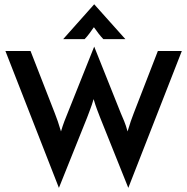

<svg xmlns="http://www.w3.org/2000/svg" viewBox="-20 -866 884 907"><path d="M258.3 21.5 5.6 -625H124.3L238.9 -331.2Q246.5 -312.5 253.1 -292.7Q259.7 -272.9 268.1 -245.1Q276.4 -272.9 284 -292.7Q291.7 -312.5 299.3 -331.2L425 -645.8L550.7 -331.2Q558.3 -313.2 566.7 -293.4Q575 -273.6 582.6 -245.1Q591 -273.6 597.9 -293.4Q604.9 -313.2 611.8 -331.2L725.7 -625H838.9L586.1 21.5L452.8 -311.1Q445.8 -329.2 438.2 -349.3Q430.6 -369.4 422.2 -397.9Q413.9 -369.4 406.2 -349.7Q398.6 -329.9 391.7 -311.1ZM278.5 -681.2 425 -845.8 572.2 -681.2H468.1Q455.6 -694.4 445.5 -707.6Q435.4 -720.8 423.6 -737.5Q411.8 -720.8 402.1 -707.6Q392.4 -694.4 379.9 -681.2Z"/></svg>

Font: Afacad SemiBold
Style: Regular
Weight: 600
Designer: Kristian Moeller
Foundry: Dicotype
Version: Version 1.000